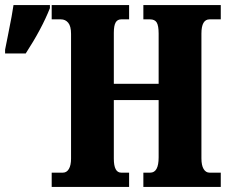

<svg xmlns="http://www.w3.org/2000/svg" viewBox="-57 -734 905 754"><path d="M146 -56H190Q205 -56 213.5 -70.5Q222 -85 222 -111V-601Q222 -631 211 -644.5Q200 -658 182 -658H146V-714H450V-658H419Q404 -658 397 -645.5Q390 -633 390 -605V-405H566V-602Q566 -633 558.5 -645.5Q551 -658 532 -658H506V-714H810V-658H766Q734 -658 734 -602V-112Q734 -85 742.5 -70.5Q751 -56 766 -56H810V0H506V-56H533Q566 -56 566 -116V-341H390V-111Q390 -56 419 -56H450V0H146ZM-37 -539 -26 -594Q-8 -683 -4 -714H139V-702Q107 -621 44 -524H-37Z"/></svg>

Font: Noto Serif CondBlack
Style: Regular
Weight: 900
Width: 3
Designer: Monotype Design Team
Foundry: Monotype Imaging Inc.
Version: Version 1.001